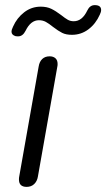

<svg xmlns="http://www.w3.org/2000/svg" viewBox="-20 -720 415 750"><path d="M54 -19Q54 -26 55 -30L131 -460Q134 -479 145 -489.5Q156 -500 174 -500Q188 -500 196.5 -492.5Q205 -485 205 -470Q205 -464 204 -460L128 -30Q125 -12 113.5 -1Q102 10 84 10Q54 10 54 -19ZM25 -596Q25 -604 31 -616Q46 -650 74.5 -672Q103 -694 139 -694Q163 -694 180.5 -685.5Q198 -677 219 -661Q234 -649 244.5 -643Q255 -637 268 -637Q301 -637 321 -679Q331 -700 350 -700Q375 -700 375 -681Q375 -673 370 -663Q354 -627 325.5 -605.5Q297 -584 261 -584Q238 -584 223 -591.5Q208 -599 187 -615Q171 -628 159 -634.5Q147 -641 132 -641Q100 -641 80 -600Q69 -578 51 -578Q44 -578 40 -579Q25 -584 25 -596Z"/></svg>

Font: Kodchasan
Style: Italic
Weight: 400
Italic angle: -10°
Version: Version 1.000; ttfautohint (v1.6)